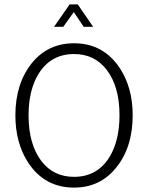

<svg xmlns="http://www.w3.org/2000/svg" viewBox="-20 -842 694 874"><path d="M297 -822H334L404 -720H361L316 -787L268 -720H226ZM317 -645Q451 -645 526 -531Q584 -442 584 -317Q584 -171 508 -78Q435 12 317 12Q183 12 108 -102Q50 -192 50 -317Q50 -462 126 -556Q199 -645 317 -645ZM317 -37Q423 -37 479 -128Q524 -203 524 -317Q524 -449 465 -525Q410 -596 317 -596Q211 -596 155 -505Q110 -431 110 -317Q110 -185 169 -108Q224 -37 317 -37Z"/></svg>

Font: TajawalTap
Style: Regular
Weight: 300
Designer: Boutros Fonts
Foundry: Created by Boutros International 2017
Version: Version 2.700